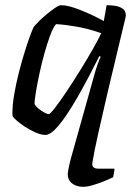

<svg xmlns="http://www.w3.org/2000/svg" viewBox="-20 -520 528 740"><path d="M300 200Q275 200 258 187Q241 174 241 150Q241 147 244 130.5Q247 114 254 88L342 -226Q349 -252 356.5 -273Q364 -294 368 -301L363 -304Q346 -270 324.5 -229Q303 -188 280 -147.5Q257 -107 234 -73.5Q211 -40 191 -20Q171 0 155 0Q139 0 118 -9Q97 -18 77 -31Q57 -44 43 -56.5Q29 -69 28 -75Q27 -111 34.5 -155Q42 -199 53.5 -243.5Q65 -288 77 -326Q89 -364 98.5 -389Q108 -414 112 -419Q117 -425 130.5 -438.5Q144 -452 161 -466Q178 -480 193 -490Q208 -500 216 -500Q243 -500 289.5 -481.5Q336 -463 380 -439L391 -500Q403 -500 420.5 -498Q438 -496 451.5 -487.5Q465 -479 465 -460Q465 -457 464 -453.5Q463 -450 462 -445Q448 -385 429.5 -309.5Q411 -234 393 -156Q375 -78 359.5 -9.5Q344 59 336 107Q334 120 340.5 125Q347 130 358 130H421Q421 139 419 148Q417 157 416 163Q402 170 381 178.5Q360 187 338 193.5Q316 200 300 200ZM168 -80Q173 -80 192 -104.5Q211 -129 237 -168Q263 -207 290 -250.5Q317 -294 338.5 -332Q360 -370 370 -392Q322 -409 277 -417Q232 -425 196 -427Q185 -415 173.5 -384Q162 -353 151 -313.5Q140 -274 131.5 -234Q123 -194 118 -163Q113 -132 113 -119Q118 -110 129 -101Q140 -92 151.5 -86Q163 -80 168 -80Z"/></svg>

Font: Texturina
Style: Italic
Weight: 400
Italic angle: -11°
Designer: Guillermo Torres Carreño
Foundry: Omnibus-Type
Version: Version 1.002; ttfautohint (v1.8.3)